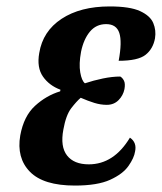

<svg xmlns="http://www.w3.org/2000/svg" viewBox="-20 -567 503 597"><path d="M213 10Q115 10 73 -33Q31 -76 43 -146Q54 -206 89 -238Q124 -270 167 -283L168 -288Q133 -301 113.5 -329Q94 -357 102 -402Q113 -470 171.5 -508.5Q230 -547 321 -547Q384 -547 415.5 -532.5Q447 -518 456.5 -495.5Q466 -473 462 -448Q456 -415 432.5 -396.5Q409 -378 349 -378Q360 -437 351 -464.5Q342 -492 310 -492Q279 -492 259.5 -468.5Q240 -445 232 -406Q225 -368 229.5 -342Q234 -316 244 -308Q271 -317 300 -323Q329 -329 354 -329Q361 -325 365.5 -316Q370 -307 367 -290Q363 -270 348.5 -255.5Q334 -241 312 -241Q293 -241 273.5 -247Q254 -253 231 -263Q218 -252 201.5 -230.5Q185 -209 177 -164Q167 -111 188.5 -83.5Q210 -56 256 -56Q334 -56 384 -139Q406 -124 400 -96Q397 -76 379.5 -51Q362 -26 322.5 -8Q283 10 213 10Z"/></svg>

Font: Noto Serif ExtraCondensed
Style: Bold Italic
Weight: 700
Width: 2
Italic angle: -12°
Designer: Monotype Design Team
Foundry: Monotype Imaging Inc.
Version: Version 2.013; ttfautohint (v1.8.4.7-5d5b)